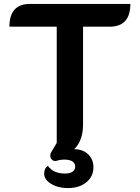

<svg xmlns="http://www.w3.org/2000/svg" viewBox="-20 -720 711 978"><path d="M205 165Q205 137 224 125Q252 164 311 164Q336 164 349.5 154.5Q363 145 363 129Q363 111 348.5 102Q334 93 308 93Q287 93 269 99Q256 103 246 94.5Q236 86 236 72Q236 63 241 55L269 8V-584H28Q28 -700 133 -700H644Q644 -584 538 -584H403V-86Q403 -4 358 40Q402 40 429 66Q456 92 456 132Q456 178 420.5 208Q385 238 325 238Q276 238 240.5 216.5Q205 195 205 165Z"/></svg>

Font: K2D
Style: Bold
Weight: 700
Designer: Katatrad Aksorn Co.,Ltd.
Foundry: Cadson Demak Co.,Ltd.
Version: Version 1.000; ttfautohint (v1.6)